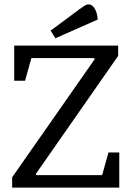

<svg xmlns="http://www.w3.org/2000/svg" viewBox="-20 -856 599 876"><path d="M35.4 0V-47L410.7 -584V-591H123.1L94.4 -487.6H44.9V-648H519.1V-601L144.6 -64V-57H446L474.9 -160.4H524.2V0ZM232.7 -681.4 210.9 -716.3 342 -813.6Q355 -823.3 365.4 -829.7Q375.8 -836.1 383.6 -836.1Q393.6 -836.1 402.3 -828.8Q410.9 -821.6 417.4 -806.2Q423.9 -790.9 425.7 -766.7Z"/></svg>

Font: Faustina Light
Style: Regular
Weight: 300
Designer: Alfonso Garcia
Foundry: http://www.omnibus-type.com
Version: Version 1.200